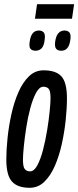

<svg xmlns="http://www.w3.org/2000/svg" viewBox="-20 -882 372 912"><path d="M121 10Q63 10 36.5 -20Q10 -50 10 -124Q10 -171 16 -228Q22 -285 34.5 -341Q47 -397 67.5 -444Q88 -491 117.5 -519.5Q147 -548 187 -548Q246 -548 272 -519Q298 -490 298 -415Q298 -368 292 -311Q286 -254 273.5 -197.5Q261 -141 240.5 -94Q220 -47 190.5 -18.5Q161 10 121 10ZM123 -68Q142 -68 157.5 -97Q173 -126 184.5 -170.5Q196 -215 204 -264Q212 -313 216 -354Q220 -395 220 -415Q220 -451 211 -460.5Q202 -470 186 -470Q167 -470 151.5 -441.5Q136 -413 124 -368.5Q112 -324 104.5 -275Q97 -226 93 -185Q89 -144 89 -124Q89 -89 98 -78.5Q107 -68 123 -68ZM271 -641Q255 -641 247 -650Q239 -659 242 -684Q246 -712 257.5 -724.5Q269 -737 286 -737Q302 -737 310 -727.5Q318 -718 314 -692Q310 -664 299 -652.5Q288 -641 271 -641ZM149 -641Q133 -641 125 -650Q117 -659 121 -684Q128 -737 164 -737Q180 -737 188 -727.5Q196 -718 192 -692Q189 -664 177.5 -652.5Q166 -641 149 -641ZM146 -793 156 -862H332L322 -793Z"/></svg>

Font: Georama Extra Condensed Medium
Style: Italic
Weight: 500
Width: 2
Italic angle: -9°
Designer: Jean-Baptiste Levee
Foundry: Production Type
Version: Version 1.000